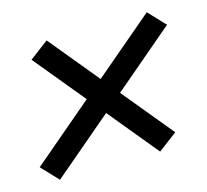

<svg xmlns="http://www.w3.org/2000/svg" viewBox="-72 -664 644 598"><g transform="rotate(-15 250.0 -365.0)"><path d="M376 -152 63 -532 124 -578 437 -198ZM52 -148 1 -202 448 -582 499 -528Z"/></g></svg>

Font: Iosevka SS08
Style: Italic
Weight: 400
Italic angle: -10°
Monospace: yes
Designer: Belleve Invis
Foundry: Belleve Invis
Version: 2.1.0; ttfautohint (v1.8.2)